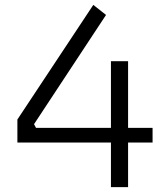

<svg xmlns="http://www.w3.org/2000/svg" viewBox="-20 -764 671 784"><path d="M51 -276 361 -744 413 -703 119 -257 127 -242H433V-514H503V-242H603V-182H503V0H433V-182H51Z"/></svg>

Font: Sora-SIA Light
Style: Regular
Weight: 300
Designer: Jonathan Barnbrook, Julián Moncada
Foundry: Barnbrook Fonts
Version: Version 2.000